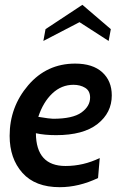

<svg xmlns="http://www.w3.org/2000/svg" viewBox="-20 -767 509 797"><path d="M444 -371Q444 -299 385 -252.5Q326 -206 213 -206Q164 -206 129 -214Q130 -78 252 -78Q326 -78 394 -111L387 -28Q307 10 228 10Q126 10 73 -49.5Q20 -109 20 -203Q20 -323 97 -413Q174 -503 292 -503Q365 -503 404.5 -467Q444 -431 444 -371ZM285 -415Q235 -415 197 -379Q159 -343 139 -282Q187 -274 200 -274Q282 -274 318 -300Q354 -326 354 -362Q354 -390 333.5 -402.5Q313 -415 285 -415ZM431 -597 310 -675 160 -597 169 -646 322 -747 440 -646Z"/></svg>

Font: Cabin
Style: Medium Italic
Weight: 500
Designer: Pablo Impallari
Foundry: Pablo Impallari. www.impallari.com Igino Marini. www.ikern.com
Version: Version 1.005